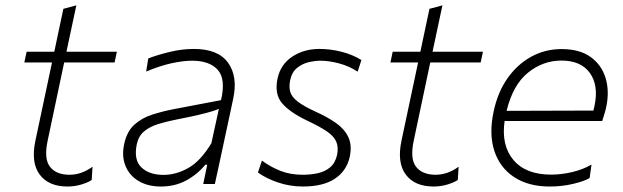

<svg xmlns="http://www.w3.org/2000/svg" viewBox="-20 -688 2331 718"><path d="M232.5 9.5Q161.5 9.5 128.2 -35.5Q95 -80.5 112.5 -162.5Q131 -250.5 147 -325Q163 -399.5 174.5 -454.5H71L79.5 -494.5H183Q192 -537 200 -575Q208 -613 217 -655L265.5 -668Q255 -619 246.8 -580.5Q238.5 -542 228.5 -494.5H417L408.5 -454.5H220L158.5 -163.5Q143.5 -94.5 166.8 -64.5Q190 -34.5 240 -34.5Q285 -34.5 326 -64.5L323 -15Q310 -6 284.8 1.8Q259.5 9.5 232.5 9.5Z M582 9.5Q532.5 9.5 498 -11.2Q463.5 -32 449 -68.2Q434.5 -104.5 444.5 -150Q454.5 -196.5 482.5 -221.8Q510.5 -247 548.8 -259.2Q587 -271.5 628 -279.5L806.5 -313.5Q825 -392 794.5 -426.5Q764 -461 698 -461Q666 -461 622.8 -451.8Q579.5 -442.5 526.5 -420.5L534.5 -469.5Q566.5 -482 613.2 -493.5Q660 -505 705 -505Q796 -505 833 -453.2Q870 -401.5 852 -318.5Q847.5 -297 841.8 -270.5Q836 -244 829 -211L814 -141Q807.5 -110.5 800 -75.8Q792.5 -41 783.5 0H740L755 -72H748Q716.5 -34.5 675 -12.5Q633.5 9.5 582 9.5ZM591.5 -34Q638.5 -34 684.2 -59.8Q730 -85.5 770.5 -152.5L798.5 -281Q788.5 -276.5 772.2 -271.5Q756 -266.5 724.8 -259Q693.5 -251.5 637.5 -240.5Q602 -233.5 571.2 -224Q540.5 -214.5 519.2 -197Q498 -179.5 491.5 -148.5Q479.5 -90 508.8 -62Q538 -34 591.5 -34Z M1112.5 9.5Q1064 9.5 1019.2 -5.8Q974.5 -21 944.5 -43L959.5 -87.5Q992 -63.5 1028.8 -49Q1065.5 -34.5 1112.5 -34.5Q1141.5 -34.5 1168.2 -40.2Q1195 -46 1214.2 -62Q1233.5 -78 1240.5 -108.5Q1246.5 -138 1237.2 -158.8Q1228 -179.5 1201.2 -197.5Q1174.5 -215.5 1127.5 -237.5Q1064.5 -267.5 1035 -301.8Q1005.5 -336 1018 -395Q1029.5 -447.5 1073 -476.2Q1116.5 -505 1174.5 -505Q1215.5 -505 1257 -494.5Q1298.5 -484 1331.5 -463.5L1317.5 -420Q1286.5 -440.5 1248.5 -450.8Q1210.5 -461 1177 -461Q1159 -461 1135.5 -455.8Q1112 -450.5 1091.8 -434.8Q1071.5 -419 1065 -387.5Q1060 -363 1065.5 -344.2Q1071 -325.5 1093.2 -308.2Q1115.5 -291 1160 -270.5Q1203.5 -251 1235.8 -228.5Q1268 -206 1282.5 -175.5Q1297 -145 1288 -102Q1276.5 -49.5 1232.8 -20Q1189 9.5 1112.5 9.5Z M1601.5 9.5Q1530.5 9.5 1497.2 -35.5Q1464 -80.5 1481.5 -162.5Q1500 -250.5 1516 -325Q1532 -399.5 1543.5 -454.5H1440L1448.5 -494.5H1552Q1561 -537 1569 -575Q1577 -613 1586 -655L1634.5 -668Q1624 -619 1615.8 -580.5Q1607.5 -542 1597.5 -494.5H1786L1777.5 -454.5H1589L1527.5 -163.5Q1512.5 -94.5 1535.8 -64.5Q1559 -34.5 1609 -34.5Q1654 -34.5 1695 -64.5L1692 -15Q1679 -6 1653.8 1.8Q1628.5 9.5 1601.5 9.5Z M2036 9.5Q1956 9.5 1902.5 -25.8Q1849 -61 1828.5 -124.2Q1808 -187.5 1826 -271Q1841 -342.5 1877.5 -394.8Q1914 -447 1966.2 -475.8Q2018.5 -504.5 2080.5 -504.5Q2147.5 -504.5 2188.8 -474.8Q2230 -445 2244.8 -395.8Q2259.5 -346.5 2247 -287.5Q2244.5 -275.5 2240 -261Q2235.5 -246.5 2232 -235.5H1867Q1854 -144 1900.2 -89.5Q1946.5 -35 2040.5 -35Q2079.5 -35 2119.8 -44.5Q2160 -54 2192 -72.5L2185 -22.5Q2167.5 -11 2125 -0.8Q2082.5 9.5 2036 9.5ZM2079.5 -461.5Q2010.5 -461.5 1954.2 -416Q1898 -370.5 1874.5 -273.5L2199 -274.5Q2201.5 -284.5 2203.5 -293.5Q2219 -369 2185.8 -415.2Q2152.5 -461.5 2079.5 -461.5Z"/></svg>

Font: Commissioner ExtraLight
Style: Italic
Weight: 200
Italic angle: -12°
Designer: Kostas Bartsokas
Foundry: Kostas Bartsokas
Version: Version 1.000; ttfautohint (v1.8.3)